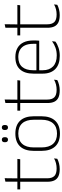

<svg xmlns="http://www.w3.org/2000/svg" viewBox="726 -1420 706 2199"><g transform="rotate(-90 1079.5 -321.0)"><path d="M242 9.5Q190.5 9.5 158.8 -5.8Q127 -21 112 -52.2Q97 -83.5 97 -130.5V-459H136.5V-134.5Q136.5 -79 162.2 -52.5Q188 -26 249 -26Q279.5 -26 308.8 -33.2Q338 -40.5 364.5 -55.5L360 -18.5Q337 -6 305.8 1.8Q274.5 9.5 242 9.5ZM354.5 -443H9.5V-475.5H358.5ZM135.5 -469.5H97.5V-612.5L137.5 -621Z M648.5 12Q551 12 500.8 -43Q450.5 -98 450.5 -201V-286.5Q450.5 -389.5 501 -444Q551.5 -498.5 648.5 -498.5Q745.5 -498.5 796.2 -444Q847 -389.5 847 -286.5V-201Q847 -98 796.2 -43Q745.5 12 648.5 12ZM648.5 -21.5Q725.5 -21.5 766.2 -67.2Q807 -113 807 -199.5V-288Q807 -374 766.5 -419.5Q726 -465 648.5 -465Q571 -465 530.5 -419.5Q490 -374 490 -288V-199.5Q490 -113 530.5 -67.2Q571 -21.5 648.5 -21.5ZM578.5 -583Q564 -583 556.8 -591.8Q549.5 -600.5 549.5 -617V-620.5Q549.5 -636.5 556.8 -645Q564 -653.5 578.5 -653.5Q593.5 -653.5 600.5 -645Q607.5 -636.5 607.5 -620.5V-617Q607.5 -600.5 600.5 -591.8Q593.5 -583 578.5 -583ZM718.5 -583Q704 -583 696.8 -591.8Q689.5 -600.5 689.5 -617V-620.5Q689.5 -636.5 696.8 -645Q704 -653.5 718.5 -653.5Q733 -653.5 740 -645Q747 -636.5 747 -620.5V-617Q747 -600.5 740 -591.8Q733 -583 718.5 -583Z M1143.5 9.5Q1092 9.5 1060.2 -5.8Q1028.5 -21 1013.5 -52.2Q998.5 -83.5 998.5 -130.5V-459H1038V-134.5Q1038 -79 1063.8 -52.5Q1089.5 -26 1150.5 -26Q1181 -26 1210.2 -33.2Q1239.5 -40.5 1266 -55.5L1261.5 -18.5Q1238.5 -6 1207.2 1.8Q1176 9.5 1143.5 9.5ZM1256 -443H911V-475.5H1260ZM1037 -469.5H999V-612.5L1039 -621Z M1538 10Q1440 10 1387.5 -41.2Q1335 -92.5 1335 -187V-290.5Q1335 -391.5 1383.5 -445Q1432 -498.5 1525 -498.5Q1587 -498.5 1629.2 -474.2Q1671.5 -450 1693.2 -404.8Q1715 -359.5 1715 -295.5V-278Q1715 -265.5 1714.5 -252.8Q1714 -240 1712.5 -225.5H1676Q1676.5 -245.5 1676.5 -263.2Q1676.5 -281 1676.5 -296Q1676.5 -350.5 1659.2 -388Q1642 -425.5 1608.2 -445.2Q1574.5 -465 1525 -465Q1451 -465 1412.5 -421Q1374 -377 1374 -293V-245V-239V-184.5Q1374 -147 1385 -117.5Q1396 -88 1417.2 -67.2Q1438.5 -46.5 1470 -35.5Q1501.5 -24.5 1543 -24.5Q1590 -24.5 1630.5 -38.5Q1671 -52.5 1706.5 -78.5L1702 -40Q1671.5 -17 1629.8 -3.5Q1588 10 1538 10ZM1702.5 -225.5H1355V-257.5H1702.5Z M2005.5 9.5Q1954 9.5 1922.2 -5.8Q1890.5 -21 1875.5 -52.2Q1860.5 -83.5 1860.5 -130.5V-459H1900V-134.5Q1900 -79 1925.8 -52.5Q1951.5 -26 2012.5 -26Q2043 -26 2072.2 -33.2Q2101.5 -40.5 2128 -55.5L2123.5 -18.5Q2100.5 -6 2069.2 1.8Q2038 9.5 2005.5 9.5ZM2118 -443H1773V-475.5H2122ZM1899 -469.5H1861V-612.5L1901 -621Z"/></g></svg>

Font: Anek Kannada Medium ExtraLight
Style: Regular
Weight: 250
Version: Version 1.003